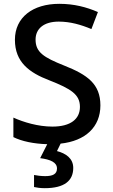

<svg xmlns="http://www.w3.org/2000/svg" viewBox="-20 -744 590 1004"><path d="M363 134C363 84 324 58 278 46L297 7C427 -7 505 -80 505 -193C505 -305 437 -353 316 -401C208 -444 166 -471 166 -537C166 -593 208 -631 287 -631C347 -631 403 -615 458 -592L492 -681C432 -707 367 -724 290 -724C151 -724 58 -653 58 -536C58 -419 133 -364 238 -324C352 -279 398 -250 398 -185C398 -122 350 -82 254 -82C179 -82 103 -105 50 -129V-27C94 -5 157 8 227 10L190 83C244 90 278 105 278 137C278 167 255 177 216 177C196 177 172 174 158 171V234C171 237 191 240 214 240C317 240 363 201 363 134Z"/></svg>

Font: Noto Sans Gujarati Medium
Style: Regular
Weight: 500
Designer: Jelle Bosma - Monotype Design Team, Universal Thirst
Foundry: Monotype Imaging Inc.
Version: Version 2.106